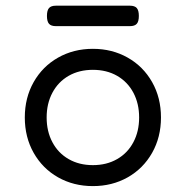

<svg xmlns="http://www.w3.org/2000/svg" viewBox="-20 -630 640 661"><path d="M458 -575.2Q458 -556.2 450.9 -548.1Q443.8 -540 427.2 -540H172.4Q155.8 -540 148.7 -548.1Q141.6 -556.2 141.6 -575.2Q141.6 -594.2 148.7 -602.3Q155.8 -610.4 172.4 -610.4H427.2Q443.8 -610.4 450.9 -602.3Q458 -594.2 458 -575.2ZM534.2 -225.6Q534.2 -157.7 503.7 -103.8Q473.1 -49.8 419.7 -19.5Q366.2 10.7 299.8 10.7Q233.4 10.7 179.9 -19.5Q126.5 -49.8 95.9 -103.8Q65.4 -157.7 65.4 -225.6Q65.4 -293.5 95.9 -347.4Q126.5 -401.4 179.9 -431.6Q233.4 -461.9 299.8 -461.9Q366.2 -461.9 419.7 -431.6Q473.1 -401.4 503.7 -347.4Q534.2 -293.5 534.2 -225.6ZM140.6 -225.6Q140.6 -177.7 160.4 -140.4Q180.2 -103 216.3 -82.3Q252.4 -61.5 299.8 -61.5Q347.2 -61.5 383.3 -82.3Q419.4 -103 439.2 -140.4Q459 -177.7 459 -225.6Q459 -273.4 439.2 -310.8Q419.4 -348.1 383.3 -368.9Q347.2 -389.6 299.8 -389.6Q252.4 -389.6 216.3 -368.9Q180.2 -348.1 160.4 -310.8Q140.6 -273.4 140.6 -225.6Z"/></svg>

Font: Courier Prime Code
Style: Regular
Weight: 400
Designer: Alan Dague-Greene
Foundry: Quote-Unquote Apps
Version: Version 3.0318